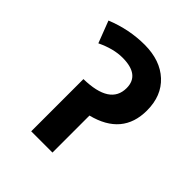

<svg xmlns="http://www.w3.org/2000/svg" viewBox="-178 -745 858 858"><g transform="rotate(45 250.5 -316.0)"><path d="M322.8 -438Q322.8 -521.5 213.4 -521.5Q157.2 -521.5 91.8 -490.2L51.8 -594.2Q145.5 -632.3 243.7 -632.3Q341.8 -631.8 399.9 -578.1Q458 -524.4 458 -431.6Q458 -275.9 292 -233.9V0H157.7V-330.1Q322.8 -333 322.8 -438Z"/></g></svg>

Font: NotoSans-Bold
Style: Bold
Weight: 700
Designer: Monotype Design team
Foundry: Monotype Imaging Inc.
Version: Version 1.04